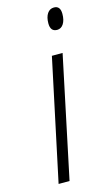

<svg xmlns="http://www.w3.org/2000/svg" viewBox="-114 -769 468 812"><g transform="rotate(-15 119.5 -363.0)"><path d="M170.9 -667Q170.9 -693.8 181.6 -710Q192.4 -726.1 210.9 -726.1Q238.8 -726.1 238.8 -690.9Q238.8 -663.6 228.3 -647.2Q217.8 -630.9 200.2 -630.9Q170.9 -630.9 170.9 -667ZM37.1 0 149.9 -530.8H196.8L85 0Z"/></g></svg>

Font: Open Sans Hebrew Light
Style: Italic
Weight: 300
Italic angle: -12°
Foundry: Ascender Corporation, Yanek Iontef
Version: Version 2.001;PS 002.001;hotconv 1.0.70;makeotf.lib2.5.58329